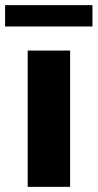

<svg xmlns="http://www.w3.org/2000/svg" viewBox="-55 -727 380 747"><path d="M52.7 -530.3H217.8V0H52.7ZM304.7 -624H-35.2V-707H304.7Z"/></svg>

Font: Pretendard ExtraBold
Style: Regular
Weight: 800
Designer: Base glyphs from Inter by Rasmus Andersson; Hangeul glyphs from Noto Sans CJK(Source Han Sans) by Jang Soo-young and Kan
Foundry: Kil Hyung-jin
Version: Version 1.309